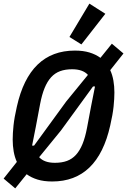

<svg xmlns="http://www.w3.org/2000/svg" viewBox="-24 -989 701 1059"><path d="M164 -186 341 -429 461 -576Q433 -607 374 -607Q336 -607 307.5 -596.5Q279 -586 258 -563Q237 -540 222 -503.5Q207 -467 197 -414L174 -292L153 -186ZM279 -91Q317 -91 345.5 -101.5Q374 -112 395 -135Q416 -158 431 -194.5Q446 -231 456 -284L479 -406L500 -512H489L312 -269L192 -122Q220 -91 279 -91ZM264 12Q218 12 183.5 1.5Q149 -9 123 -28L60 50L-4 -4L69 -96Q57 -122 51.5 -153.5Q46 -185 46 -219Q46 -253 50.5 -296.5Q55 -340 69 -401Q138 -710 389 -710Q435 -710 469.5 -699.5Q504 -689 530 -670L593 -748L657 -694L584 -602Q596 -576 601.5 -544.5Q607 -513 607 -479Q607 -445 602.5 -401.5Q598 -358 584 -297Q515 12 264 12ZM425 -744 359 -785 469 -969 557 -913Z"/></svg>

Font: IBM Plex Sans Condensed SemiBold
Style: Italic
Weight: 600
Width: 3
Italic angle: -11°
Designer: Mike Abbink, Paul van der Laan, Pieter van Rosmalen
Foundry: Bold Monday
Version: Version 1.3